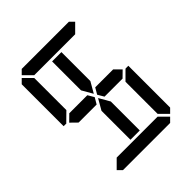

<svg xmlns="http://www.w3.org/2000/svg" viewBox="-262 -1170 1341 1341"><g transform="rotate(-45 408.0 -500.0)"><path d="M144 -969 175 -1000H641L672 -969L610 -907H590H454H362H226H206ZM685 -485 690 -489H717V-76L686 -45L624 -107V-113V-218V-424ZM672 -31 641 0H175L144 -31L206 -93H226H362H454H590H610ZM130 -515 126 -510H99V-924L130 -955L192 -893V-887V-782V-576ZM144 -500 192 -547V-546H328H369L396 -500L369 -454H212H209H192V-453ZM624 -546 671 -499 624 -453V-454H606H604H475H454H447L420 -500L447 -546H454H475H488ZM362 -673V-887H454V-876V-673V-601L408 -521L362 -601ZM454 -157V-113H362V-327V-399L408 -479L454 -399V-327Z"/></g></svg>

Font: DSEG14 Classic
Style: Regular
Weight: 400
Designer: Keshikan(Twitter:@keshinomi_88pro)
Version: Version 0.46